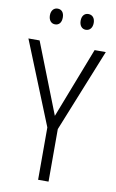

<svg xmlns="http://www.w3.org/2000/svg" viewBox="-98 -945 603 997"><g transform="rotate(10 204.0 -446.5)"><path d="M89 -852C89 -826 103 -810 123 -810C144 -810 157 -825 157 -852C157 -878 144 -893 123 -893C103 -893 89 -877 89 -852ZM251 -852C251 -826 265 -810 285 -810C306 -810 320 -826 320 -852C320 -878 306 -893 285 -893C265 -893 251 -878 251 -852ZM205 -342 59 -714H0L177 -276V0H232V-277L408 -714H349Z"/></g></svg>

Font: Noto Sans Myanmar Condensed Light
Style: Regular
Weight: 300
Width: 3
Designer: Monotype Design Team
Foundry: Monotype Imaging Inc.
Version: Version 2.107